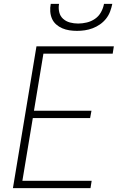

<svg xmlns="http://www.w3.org/2000/svg" viewBox="-20 -975 640 995"><path d="M47 0 169 -735H570L564 -697H205L156 -401H454L447 -363H150L96 -38H455L449 0ZM379 -815Q359 -815 339.5 -818Q320 -821 302.5 -828.5Q285 -836 271 -848.5Q257 -861 249.5 -878Q242 -895 240.5 -915Q239 -935 243 -955H286Q282 -933 287 -912Q292 -891 307 -877.5Q322 -864 342.5 -858.5Q363 -853 385 -853Q407 -853 430 -858.5Q453 -864 472.5 -877.5Q492 -891 503.5 -912Q515 -933 519 -955H562Q558 -935 550.5 -915Q543 -895 529.5 -878Q516 -861 498 -848.5Q480 -836 460 -828.5Q440 -821 419.5 -818Q399 -815 379 -815Z"/></svg>

Font: Iosevka SS04 XLt Ex Obl
Style: Regular
Weight: 200
Width: 7
Italic angle: -9°
Monospace: yes
Designer: Belleve Invis
Foundry: Belleve Invis
Version: Version 19.0.0; ttfautohint (v1.8.4)